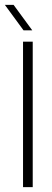

<svg xmlns="http://www.w3.org/2000/svg" viewBox="-35 -772 215 792"><path d="M60 0V-600H100V0ZM-15 -752H21L98 -647H62Z"/></svg>

Font: Big Shoulders Text Thin
Style: Regular
Weight: 100
Designer: Patric King
Foundry: XO Type Co
Version: Version 1.000; ttfautohint (v1.8.2)